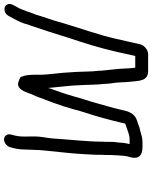

<svg xmlns="http://www.w3.org/2000/svg" viewBox="79 -808 756 954"><g transform="rotate(-90 457.0 -331.0)"><path d="M202 -657 196 -633C194 -624 193 -615 192 -606L191 -584C189 -552 190 -522 186 -486C180 -423 171 -353 168 -291C167 -265 164 -234 165 -213C165 -197 163 -179 164 -164L163 -142L162 -124C160 -105 161 -95 157 -76L152 -58C143 -18 163 -1 204 -1H227C249 -1 266 -7 283 -12L300 -16C309 -19 326 -26 337 -29C362 -37 377 -59 384 -88L389 -109C398 -150 411 -191 422 -231C429 -259 448 -313 455 -342C467 -386 483 -428 495 -462C495 -464 495 -466 497 -469C497 -466 498 -462 498 -459L506 -378C510 -345 510 -318 512 -285C513 -263 513 -234 515 -213C518 -195 517 -174 520 -156C526 -126 524 -93 528 -60C533 -21 529 27 581 27H666C686 27 710 7 714 -13L741 -132C762 -225 797 -319 822 -405L831 -437C839 -463 848 -487 855 -510C856 -513 860 -527 861 -530C866 -541 871 -556 875 -567C876 -570 876 -574 878 -577L883 -589C885 -593 886 -598 888 -603C894 -618 905 -633 911 -648C924 -676 897 -697 870 -682C855 -673 853 -661 844 -646C832 -624 818 -598 812 -570C810 -566 809 -562 807 -557C785 -494 766 -433 745 -365C721 -294 695 -211 677 -132L656 -37H598C598 -38 598 -40 597 -41C593 -71 594 -106 590 -136L588 -157C587 -169 584 -188 583 -203C583 -225 579 -241 579 -264C578 -310 576 -354 572 -399L568 -438C566 -451 566 -465 564 -479C560 -522 568 -570 552 -603C552 -610 533 -615 525 -618C500 -626 484 -600 476 -579L468 -558C465 -549 461 -541 457 -533C434 -473 410 -412 391 -344C388 -330 383 -312 376 -291C356 -230 340 -172 325 -109L320 -87L309 -83C301 -80 296 -78 292 -77C277 -72 260 -65 242 -65H218L221 -78C226 -100 224 -110 227 -130C230 -146 229 -163 229 -177L230 -199C230 -276 241 -364 246 -448C249 -479 256 -507 256 -535C257 -568 252 -597 260 -633L266 -657C270 -674 258 -689 241 -689C224 -689 206 -674 202 -657Z"/></g></svg>

Font: Electronic
Style: SeBdIt
Weight: 600
Version: Version 1.011